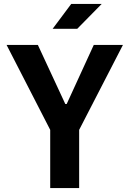

<svg xmlns="http://www.w3.org/2000/svg" viewBox="-20 -959 660 979"><path d="M236 0V-399.1H383.6V0ZM173 -730 312.9 -428.8H320.1L458.2 -730H606.9L375.9 -281.9H243.7L13.5 -730ZM373.8 -812.1 498.6 -939H343.2L248.4 -812.1Z"/></svg>

Font: Monaspace Neon Var
Style: Regular
Weight: 400
Designer: Riley Cran and the Lettermatic Team
Version: Version 1.000 (Monaspace Neon Var)